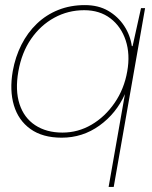

<svg xmlns="http://www.w3.org/2000/svg" viewBox="-20 -528 597 753"><path d="M406 205 470 -159Q436 -83 370 -35.5Q304 12 222 12Q147 12 99.5 -22Q52 -56 34.5 -115Q17 -174 30 -249Q40 -305 64 -352.5Q88 -400 124.5 -435Q161 -470 208.5 -489Q256 -508 313 -508Q366 -508 404.5 -485.5Q443 -463 467 -426.5Q491 -390 497 -347H500L533 -496H549L426 205ZM225 -8Q286 -8 339 -39Q392 -70 429.5 -124.5Q467 -179 479 -248Q491 -315 473 -369.5Q455 -424 413 -456Q371 -488 310 -488Q247 -488 193 -458.5Q139 -429 102 -375.5Q65 -322 52 -248Q39 -174 56.5 -120Q74 -66 118 -37Q162 -8 225 -8Z"/></svg>

Font: DM Sans 36pt Thin
Style: Italic
Weight: 250
Italic angle: -10°
Designer: Colophon Foundry, Jonny Pinhorn
Foundry: Colophon Foundry
Version: Version 4.004;gftools[0.9.30]